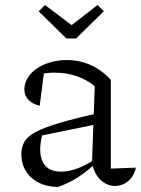

<svg xmlns="http://www.w3.org/2000/svg" viewBox="-20 -734 561 764"><path d="M437 6Q407 6 381.5 -17Q356 -40 346 -84L357 -391Q291 -445 195 -445Q176 -445 156.5 -442Q137 -439 119 -434L156 -454L138 -313Q109 -320 93 -337Q77 -354 77 -378Q77 -410 99.5 -437Q122 -464 160.5 -479.5Q199 -495 246 -495Q298 -495 342.5 -474.5Q387 -454 421 -416V-63L521 -67Q516 -44 503.5 -27.5Q491 -11 473.5 -2.5Q456 6 437 6ZM211 10Q145 9 105 -27Q65 -63 65 -121Q65 -149 77.5 -170.5Q90 -192 123.5 -209.5Q157 -227 217.5 -245Q278 -263 372 -284V-241L127 -191L151 -204Q145 -188 142.5 -171Q140 -154 140 -140Q140 -98 160.5 -74.5Q181 -51 223 -51Q254 -51 289 -64Q324 -77 363 -104V-87Q330 -55 294 -31Q258 -7 211 10ZM244 -581 134 -689 159 -714 265 -634 368 -714 393 -689 283 -581Z"/></svg>

Font: Piazzolla Thin Light
Style: Regular
Weight: 300
Version: Version 2.005